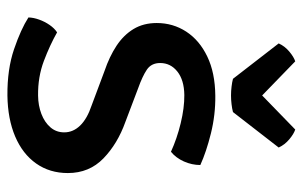

<svg xmlns="http://www.w3.org/2000/svg" viewBox="-172 -646 831 528"><g transform="rotate(90 244.0 -382.5)"><path d="M28.5 -44.7Q28.8 -58.6 34.4 -74.1Q39.9 -89.6 49.2 -103Q58.5 -116.4 69.5 -123.5Q104 -103.9 148 -87.2Q192.1 -70.5 243.3 -71.2Q270.6 -71.5 293.7 -80.3Q316.7 -89.1 330.6 -105.1Q344.5 -121.1 344.5 -143.2Q344.5 -167.6 325.8 -186.9Q307.1 -206.2 270.1 -218.6L175.5 -254Q136.1 -267.4 106.4 -286.9Q76.8 -306.5 60.3 -333.7Q43.8 -361 43.8 -397.4Q43.8 -442.3 67.5 -478.7Q91.3 -515.1 135.9 -536.5Q180.5 -558 243.8 -558.6Q296.1 -559.2 347.4 -546.5Q398.7 -533.7 434.3 -517.4Q434.3 -494.3 424.5 -472.2Q414.6 -450.2 397.9 -436.6Q361.8 -453.1 319.5 -463.4Q277.1 -473.7 241.8 -473.4Q200.6 -472.8 177.2 -454.2Q153.8 -435.6 153.8 -406.9Q153.8 -382.8 172 -370.4Q190.2 -358.1 224 -346.1L315.5 -311.4Q375.8 -289.9 416.1 -250.9Q456.4 -211.8 456.4 -153.2Q456.4 -103.2 430.1 -65.9Q403.9 -28.7 355.8 -8.2Q307.8 12.2 243.2 13.1Q171 13.7 115.9 -5.1Q60.8 -23.9 28.5 -44.7ZM197.2 -607.2 99.9 -732.9Q107.3 -749.5 122.2 -762Q137.1 -774.5 149.2 -778.4L243 -687.4L336.7 -778.4Q348.8 -774.5 363.7 -762Q378.6 -749.5 386.2 -732.9L288.7 -607.2Q279.4 -604.7 267.4 -603.3Q255.4 -601.8 243 -601.8Q230.6 -601.8 218.6 -603.3Q206.5 -604.7 197.2 -607.2Z"/></g></svg>

Font: Signika SC
Style: Regular
Weight: 300
Designer: Anna Giedryś
Foundry: Anna Giedryś
Version: Version 2.000